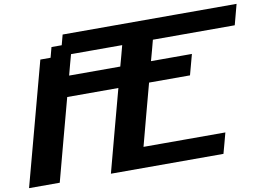

<svg xmlns="http://www.w3.org/2000/svg" viewBox="-88 -1015 1599 1155"><g transform="rotate(-10 711.0 -437.5)"><path d="M500 0H1187.5Q1193.4 -21 1204.6 -62.7Q1215.8 -104.5 1221.2 -125H721.2Q737.8 -187.5 771 -312.5Q804.2 -437.5 821.3 -500H1071.3Q1077.1 -520.5 1088.1 -562.3Q1099.1 -604 1105 -625H855Q860.8 -645.5 872.1 -687.3Q883.3 -729 888.7 -750H1388.7Q1394 -770.5 1405.3 -812.5Q1416.5 -854.5 1421.9 -875H359.4L342.8 -812.5H280.3L263.7 -750H201.2L0 0H187.5Q209.5 -83 254.2 -250Q298.8 -417 321.3 -500H633.8Q611.3 -417 566.7 -250Q522 -83 500 0ZM667.5 -625H355Q360.4 -646 371.6 -687.7Q382.8 -729.5 388.7 -750H701.2Q695.8 -729.5 684.6 -687.5Q673.3 -645.5 667.5 -625Z"/></g></svg>

Font: Faithful 32x
Style: SemiboldOblique
Weight: 400
Foundry: Faithful Resource Pack
Version: Version 1.0; January 27, 2023